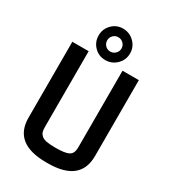

<svg xmlns="http://www.w3.org/2000/svg" viewBox="-202 -929 929 1044"><g transform="rotate(30 262.5 -407.5)"><path d="M267.6 -82Q294.4 -82 313 -84.9Q331.5 -87.8 342.5 -92.8Q353.5 -97.7 359.4 -106.9Q365.2 -116.1 366.9 -125.7Q368.7 -135.4 368.7 -150.2V-626.9H471.2V-150.2Q471.2 12.2 267.6 12.2H257.8Q53.7 12.2 53.7 -150.2V-626.9H156.2V-150.2Q156.2 -131.8 159.9 -120.3Q163.6 -108.9 174.1 -99.5Q184.6 -90.1 205.1 -86Q225.6 -82 257.8 -82ZM188.5 -658.7Q160.2 -687.5 160.2 -728.5Q160.2 -769.5 188.5 -798.3Q216.8 -827.1 257.8 -827.1Q298.8 -827.1 328.1 -798.3Q357.4 -769.5 357.4 -728.5Q357.4 -687.5 328.1 -658.7Q298.8 -629.9 257.8 -629.9Q216.8 -629.9 188.5 -658.7ZM226.8 -760.3Q213.9 -747.1 213.9 -728.5Q213.9 -710 226.8 -696.8Q239.7 -683.6 258.3 -683.6Q276.9 -683.6 290.3 -696.8Q303.7 -710 303.7 -728.5Q303.7 -747.1 290.3 -760.3Q276.9 -773.4 258.3 -773.4Q239.7 -773.4 226.8 -760.3Z"/></g></svg>

Font: Anka/Coder Condensed
Style: Bold
Weight: 700
Width: 4
Monospace: yes
Version: Version 001.100